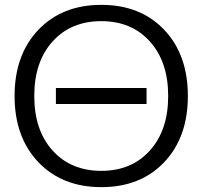

<svg xmlns="http://www.w3.org/2000/svg" viewBox="-20 -760 833 790"><path d="M210 -332V-398H583V-332ZM138 -92.5Q40 -195 40 -365Q40 -535 138 -637.5Q236 -740 397 -740Q558 -740 655.5 -637.5Q753 -535 753 -365Q753 -195 655.5 -92.5Q558 10 397 10Q236 10 138 -92.5ZM397 -57Q521 -57 596.5 -140.5Q672 -224 672 -365Q672 -506 596.5 -589.5Q521 -673 397 -673Q272 -673 196.5 -589.5Q121 -506 121 -365Q121 -224 196.5 -140.5Q272 -57 397 -57Z"/></svg>

Font: M PLUS 1p
Style: Regular
Weight: 400
Version: Version 1.062